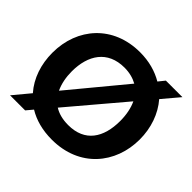

<svg xmlns="http://www.w3.org/2000/svg" viewBox="-161 -843 1035 1035"><g transform="rotate(45 357.0 -325.0)"><path d="M689 -326C689 -413 661 -494 609 -554L690 -650H564L535 -614C486 -643 427 -660 358 -660C154 -660 25 -514 25 -324C25 -236 52 -155 105 -95L26 0H141L172 -37C221 -7 282 10 354 10C565 10 689 -142 689 -326ZM544 -322C544 -195 488 -108 361 -108C317 -108 282 -118 255 -135L519 -447C535 -413 544 -371 544 -322ZM170 -327C170 -450 228 -542 357 -542C395 -542 428 -533 455 -518L195 -204C178 -240 170 -282 170 -327Z"/></g></svg>

Font: Zilla Slab Bold
Style: Regular
Weight: 700
Designer: Typotheque.com
Foundry: Typotheque type foundry
Version: Version 1.3; 2018